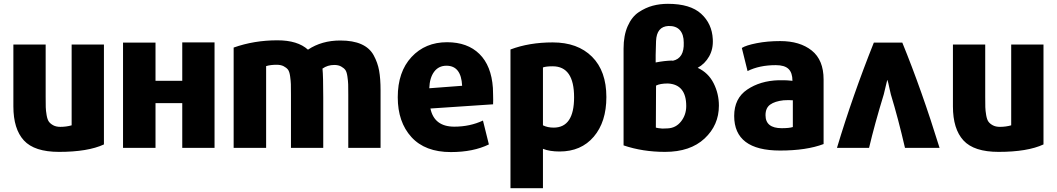

<svg xmlns="http://www.w3.org/2000/svg" viewBox="-20 -774 5532 1005"><path d="M524 -18Q440 21 289 21Q160 21 105 -39Q50 -99 50 -217V-541H219V-267Q219 -231 219.5 -213Q220 -195 224 -171.5Q228 -148 236 -137Q244 -126 259 -118Q274 -110 296 -110Q327 -110 355 -118V-541H524Z M1103 -552V0H934V-234H794V0H624V-551H794V-351H934V-552Z M1972 0H1803V-277Q1803 -315 1802.5 -332Q1802 -349 1798.5 -373.5Q1795 -398 1787.5 -408Q1780 -418 1765.5 -426Q1751 -434 1730 -434Q1695 -434 1668 -415Q1672 -377 1672 -264V0H1503V-277Q1503 -316 1502.5 -333.5Q1502 -351 1498.5 -375.5Q1495 -400 1487 -410Q1479 -420 1464.5 -427.5Q1450 -435 1428 -435Q1396 -435 1373 -428V0H1203V-525Q1310 -563 1432 -563Q1538 -563 1592 -514Q1664 -562 1761 -562Q1828 -562 1871.5 -542.5Q1915 -523 1936 -484.5Q1957 -446 1964.5 -404Q1972 -362 1972 -301Z M2561 -228 2233 -206Q2253 -111 2358 -111Q2440 -111 2508 -143L2539 -18Q2457 22 2340 22Q2205 22 2133.5 -56.5Q2062 -135 2062 -265Q2062 -398 2134 -475.5Q2206 -553 2320 -553Q2427 -553 2489.5 -491.5Q2552 -430 2560 -314Q2560 -308 2561 -278.5Q2562 -249 2561 -228ZM2399 -325Q2394 -430 2317 -430Q2276 -430 2252.5 -398.5Q2229 -367 2227 -312Z M3154 -266Q3154 -136 3088 -58.5Q3022 19 2909 19Q2857 19 2822 5V211H2652V-515Q2750 -552 2873 -552Q3004 -552 3079 -477Q3154 -402 3154 -266ZM2985 -265Q2985 -427 2873 -427Q2838 -427 2822 -421V-118Q2846 -106 2878 -106Q2985 -106 2985 -265Z M3711 -569Q3714 -518 3692 -479Q3670 -440 3632 -419Q3688 -393 3715.5 -338Q3743 -283 3743 -221Q3743 -119 3668 -49Q3593 21 3461 21Q3344 21 3244 -13V-520Q3244 -588 3265.5 -637Q3287 -686 3323 -710Q3359 -734 3396.5 -744Q3434 -754 3476 -754Q3593 -754 3650 -702Q3707 -650 3711 -569ZM3572 -219Q3572 -332 3476 -337Q3435 -337 3414 -326Q3414 -289 3413.5 -215.5Q3413 -142 3413 -106Q3422 -103 3447 -101Q3466 -101 3475 -102Q3518 -104 3545 -138.5Q3572 -173 3572 -219ZM3412 -447Q3458 -456 3497 -457Q3498 -457 3499.5 -456.5Q3501 -456 3502 -456Q3562 -469 3559 -551Q3559 -593 3539 -616Q3519 -639 3479 -638Q3417 -635 3414 -559Q3414 -547 3413 -523Q3412 -499 3412 -486Z M4291 -358V-20Q4201 14 4063 14Q3823 14 3823 -167Q3823 -259 3891 -305Q3959 -351 4055 -354H4084Q4098 -354 4128 -351Q4128 -393 4107.5 -413Q4087 -433 4041 -433Q3955 -433 3893 -402L3863 -523Q3885 -537 3941 -548Q3997 -559 4064 -559Q4167 -559 4229 -509.5Q4291 -460 4291 -358ZM4130 -109V-249Q4109 -251 4081 -249Q4036 -244 4011.5 -226.5Q3987 -209 3987 -171Q3987 -103 4072 -103Q4111 -103 4130 -109Z M4361 0Q4443 -273 4554 -551H4703Q4805 -301 4898 0H4717Q4682 -152 4643 -280Q4640 -292 4636 -310.5Q4632 -329 4629.5 -340Q4627 -351 4625 -355H4624Q4623 -353 4606 -280Q4558 -123 4529 0Z M5442 -18Q5358 21 5207 21Q5078 21 5023 -39Q4968 -99 4968 -217V-541H5137V-267Q5137 -231 5137.5 -213Q5138 -195 5142 -171.5Q5146 -148 5154 -137Q5162 -126 5177 -118Q5192 -110 5214 -110Q5245 -110 5273 -118V-541H5442Z"/></svg>

Font: Repo
Style: ExtraBold
Weight: 800
Designer: Stefan Peev
Foundry: Context Ltd
Version: Version 001.000